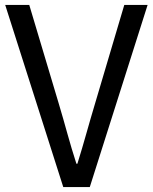

<svg xmlns="http://www.w3.org/2000/svg" viewBox="-20 -754 615 774"><path d="M235 0H342L575 -734H481L363 -336C337 -250 319 -180 292 -94H288C260 -180 243 -250 217 -336L98 -734H1Z"/></svg>

Font: Microsoft YaHei
Style: Regular
Weight: 400
Designer: Ryoko NISHIZUKA 西塚涼子 (kana, bopomofo & ideographs); Paul D. Hunt (Latin, Greek & Cyrillic); Sandoll Communications 산돌커뮤니
Foundry: Adobe
Version: Version 2.001;hotconv 1.0.111;makeotfexe 2.5.65597